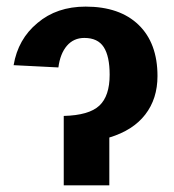

<svg xmlns="http://www.w3.org/2000/svg" viewBox="-20 -558 524 578"><path d="M454.1 -329.1Q454.1 -260.7 417.2 -213.1Q380.4 -165.5 309.1 -144V0H171.9V-209Q248 -210.9 279.1 -240Q310.1 -269 310.1 -333Q310.1 -388.7 292.2 -416.3Q274.4 -443.8 233.9 -443.8Q201.7 -443.8 181.4 -420.2Q161.1 -396.5 155.8 -355L21 -361.8Q34.2 -440.4 92.8 -488.8Q150.9 -538.1 237.8 -538.1Q340.3 -538.1 397.2 -483.2Q454.1 -428.2 454.1 -329.1Z"/></svg>

Font: Libra Sans Modern
Style: Bold
Weight: 700
Foundry: Stefan Peev, Context Ltd
Version: Version 1.000